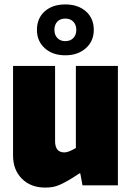

<svg xmlns="http://www.w3.org/2000/svg" viewBox="-20 -838 595 868"><path d="M275 -588Q218 -588 182.5 -620Q147 -652 147 -703Q147 -755 182 -786.5Q217 -818 275 -818Q333 -818 368.5 -786.5Q404 -755 404 -703Q404 -652 368 -620Q332 -588 275 -588ZM275 -652Q298 -652 311.5 -666Q325 -680 325 -703Q325 -726 311.5 -740Q298 -754 275 -754Q252 -754 239 -740Q226 -726 226 -703Q226 -680 239.5 -666Q253 -652 275 -652ZM184 10Q119 10 79 -30Q39 -70 39 -135V-540H229V-200Q229 -149 271 -149Q290 -149 323 -169V-540H513V0H353L343 -54H339Q309 -34 288 -22Q267 -10 250 -2.5Q233 5 217.5 7.5Q202 10 184 10Z"/></svg>

Font: Encode Sans Compressed
Style: Black
Weight: 900
Designer: Pablo Impallari, Andres Torresi
Foundry: Pablo Impallari, Andres Torresi
Version: Version 1.000; ttfautohint (v1.00) -l 8 -r 50 -G 200 -x 14 -